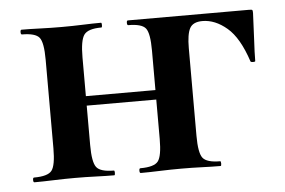

<svg xmlns="http://www.w3.org/2000/svg" viewBox="-37 -435 718 484"><g transform="rotate(-5 321.5 -193.0)"><path d="M301 0Q298 0 298 -6Q298 -12 301 -12Q336 -12 346 -25Q356 -38 356 -81V-305Q356 -349 346 -361.5Q336 -374 302 -374Q299 -374 299 -380Q299 -386 302 -386H609Q616 -386 617 -384.5Q618 -383 618 -377Q617 -347 615 -311.5Q613 -276 613 -256Q613 -254 607.5 -254Q602 -254 601 -256Q581 -317 551 -342.5Q521 -368 489 -368Q465 -368 457 -353Q449 -338 449 -303V-81Q449 -38 459 -25Q469 -12 503 -12Q505 -12 505 -6Q505 0 503 0Q482 0 456.5 -1Q431 -2 404 -2Q375.7 -2 349.1 -1Q322.5 0 301 0ZM32 0Q29 0 29 -6Q29 -12 32 -12Q67 -12 77 -25Q87 -38 87 -81V-305Q87 -349 77 -361.5Q67 -374 33 -374Q30 -374 30 -380Q30 -386 33 -386Q54 -386 80.4 -385Q106.9 -384 135 -384Q162 -384 188 -385Q214.1 -386 234 -386Q236 -386 236 -380Q236 -374 234 -374Q200 -374 190 -360Q180 -346 180 -303V-81Q180 -38 190 -25Q200 -12 234 -12Q236 -12 236 -6Q236 0 234 0Q213 0 187.5 -1Q162 -2 135 -2Q106.7 -2 80.1 -1Q53.5 0 32 0ZM132 -181V-205H401V-181Z"/></g></svg>

Font: Cormorant Garamond Light
Style: Regular
Weight: 300
Designer: Christian Thalmann (Catharsis Fonts)
Foundry: Catharsis Fonts
Version: Version 4.001